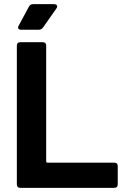

<svg xmlns="http://www.w3.org/2000/svg" viewBox="-20 -903 612 923"><path d="M61 -17V-683Q61 -700 78 -700H185Q202 -700 202 -683V-127Q202 -121 208 -121H529Q546 -121 546 -104V-17Q546 0 529 0H78Q61 0 61 -17ZM67 -771Q67 -776 70 -780L119 -871Q125 -883 139 -883H240Q247 -883 251 -880Q255 -877 255 -872Q255 -867 251 -862L187 -771Q179 -760 166 -760H82Q67 -760 67 -771Z"/></svg>

Font: Barlow
Style: Bold
Weight: 700
Designer: Jeremy Tribby
Foundry: Jeremy Tribby
Version: Version 1.101 August 23, 2024